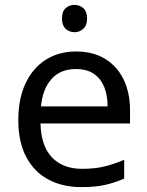

<svg xmlns="http://www.w3.org/2000/svg" viewBox="-20 -757 604 787"><path d="M292 -546Q361 -546 410.5 -516Q460 -486 486.5 -431.5Q513 -377 513 -304V-251H146Q148 -160 192.5 -112.5Q237 -65 317 -65Q368 -65 407.5 -74.5Q447 -84 489 -102V-25Q448 -7 408 1.5Q368 10 313 10Q237 10 178.5 -21Q120 -52 87.5 -113.5Q55 -175 55 -264Q55 -352 84.5 -415Q114 -478 167.5 -512Q221 -546 292 -546ZM291 -474Q228 -474 191.5 -433.5Q155 -393 148 -321H421Q421 -367 407 -401Q393 -435 364.5 -454.5Q336 -474 291 -474ZM286 -737Q306 -737 321.5 -723.5Q337 -710 337 -681Q337 -653 321.5 -639Q306 -625 286 -625Q264 -625 249 -639Q234 -653 234 -681Q234 -710 249 -723.5Q264 -737 286 -737Z"/></svg>

Font: Noto Sans Georgian
Style: Regular
Weight: 400
Designer: Monotype Design Team, Akaki Razmadze
Foundry: Google LLC
Version: Version 2.002